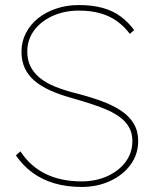

<svg xmlns="http://www.w3.org/2000/svg" viewBox="-20 -730 607 760"><path d="M43 -115 61 -131Q99 -72 160 -42Q221 -12 303 -12Q359 -12 404.5 -32.5Q450 -53 477 -89Q504 -125 504 -172Q504 -201 492.5 -223Q481 -245 460 -262Q439 -279 409.5 -292.5Q380 -306 343 -318Q306 -330 264 -342Q217 -355 180 -371.5Q143 -388 117.5 -409.5Q92 -431 78.5 -459.5Q65 -488 65 -526Q65 -565 82.5 -599Q100 -633 130.5 -657.5Q161 -682 202.5 -696Q244 -710 292 -710Q346 -710 387 -698.5Q428 -687 458 -664.5Q488 -642 511 -611L494 -596Q472 -625 444 -645.5Q416 -666 378.5 -677Q341 -688 292 -688Q235 -688 188.5 -667Q142 -646 115 -609.5Q88 -573 88 -526Q88 -492 101 -466.5Q114 -441 138 -421.5Q162 -402 196 -388Q230 -374 272 -363Q332 -348 379 -331Q426 -314 459 -292Q492 -270 509.5 -240.5Q527 -211 527 -172Q527 -120 497.5 -79Q468 -38 417 -14Q366 10 303 10Q244 10 195 -4.5Q146 -19 108 -47Q70 -75 43 -115Z"/></svg>

Font: Mach Thin
Style: Regular
Weight: 250
Version: Version 1.002